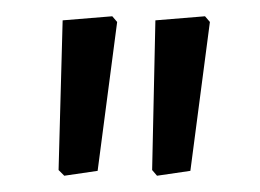

<svg xmlns="http://www.w3.org/2000/svg" viewBox="-20 -659 320 236"><path d="M124 -632 100 -449 59 -443 52 -450 57 -634 118 -639ZM238 -632 214 -449 173 -443 167 -450 171 -634 232 -639Z"/></svg>

Font: Alegreya Sans
Style: Regular
Weight: 400
Designer: Juan Pablo del Peral
Foundry: Huerta Tipografica
Version: Version 2.008; ttfautohint (v1.6)